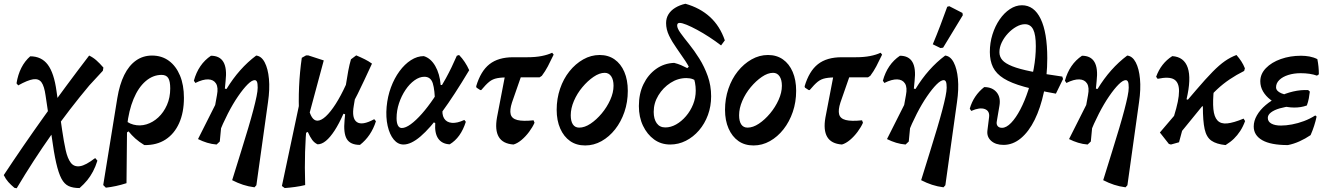

<svg xmlns="http://www.w3.org/2000/svg" viewBox="-60 -763 7081 1023"><path d="M447 79 459 93Q449 125 435.5 150.5Q422 176 405 197Q388 218 364 239Q329 239 306 228.5Q283 218 267.5 189Q252 160 239.5 105.5Q227 51 215 -38L183 -253Q176 -304 161 -324.5Q146 -345 116.5 -340.5Q87 -336 37 -308L28 -319Q43 -412 101 -463Q161 -463 194.5 -418.5Q228 -374 241 -278L271 -70Q280 -8 290 37Q300 82 317.5 104.5Q335 127 366 122.5Q397 118 447 79ZM29 240 17 238Q-2 222 -15.5 207Q-29 192 -40 170Q164 -139 415 -467Q436 -457 453.5 -441.5Q471 -426 491 -403L488 -386L416 -308Q311 -183 214 -45.5Q117 92 29 240Z M504 237 490 223 565 -240Q577 -313 602 -363.5Q627 -414 664.5 -440.5Q702 -467 750 -467Q802 -467 840 -439Q878 -411 899 -360.5Q920 -310 920 -242Q920 -164 894.5 -107Q869 -50 822 -19.5Q775 11 709 10Q681 -7 661 -25Q641 -43 625 -63L572 -28L588 -140Q616 -108 651 -99Q686 -90 720.5 -100.5Q755 -111 783.5 -137.5Q812 -164 829.5 -203.5Q847 -243 847 -292Q847 -330 836.5 -347Q826 -364 801 -364Q755 -364 716 -330.5Q677 -297 651.5 -235.5Q626 -174 617 -92L614 213Q586 222 558.5 228Q531 234 504 237Z M1296 235Q1264 231 1235 221.5Q1206 212 1177 197Q1203 113 1224.5 44Q1246 -25 1262.5 -80.5Q1279 -136 1290 -178Q1301 -220 1307 -249.5Q1313 -279 1313 -296Q1313 -319 1309 -327.5Q1305 -336 1297 -336Q1282 -336 1259 -313Q1236 -290 1208.5 -250Q1181 -210 1154 -157.5Q1127 -105 1104 -47L1094 7Q1068 5 1043.5 -2.5Q1019 -10 995 -22L1131 -292L1147 -289Q1214 -399 1305 -467Q1333 -464 1350.5 -430.5Q1368 -397 1373 -342.5Q1378 -288 1368 -219L1306 224ZM1094 7 1054 -24 1096 -256Q1104 -297 1091 -318Q1078 -339 1049.5 -340Q1021 -341 981 -321L973 -333Q997 -421 1064 -466Q1111 -466 1130.5 -432.5Q1150 -399 1142 -331L1111 -9Z M1632 6Q1615 -2 1603.5 -17.5Q1592 -33 1580 -60L1523 -33L1582 -196Q1597 -120 1631 -120Q1651 -120 1676 -143Q1701 -166 1728.5 -209Q1756 -252 1783 -311Q1789 -351 1795.5 -385.5Q1802 -420 1810 -447L1838 -468Q1864 -457 1884 -447Q1904 -437 1922 -424Q1877 -326 1845.5 -262Q1814 -198 1785 -152L1770 -157Q1746 -103 1722.5 -67Q1699 -31 1676.5 -12.5Q1654 6 1632 6ZM1457 239 1442 228 1548 -272 1534 -143Q1530 -223 1533.5 -301Q1537 -379 1548 -455L1571 -468H1582L1665 -441L1575 -107Q1568 -34 1565.5 46.5Q1563 127 1566 223Q1542 229 1513 233Q1484 237 1457 239ZM1858 9Q1807 9 1788 -22Q1769 -53 1776 -124L1788 -249L1838 -278L1825 -200Q1813 -132 1841.5 -112.5Q1870 -93 1934 -128L1943 -117Q1918 -38 1858 9Z M2090 7Q2060 7 2038 -19.5Q2016 -46 2005.5 -92Q1995 -138 2000 -194Q2005 -249 2023 -297.5Q2041 -346 2068.5 -383.5Q2096 -421 2129.5 -442.5Q2163 -464 2198 -464Q2235 -453 2259 -411.5Q2283 -370 2288 -310L2342 -311L2258 -208Q2257 -284 2246 -319Q2235 -354 2201 -354Q2175 -354 2148.5 -335Q2122 -316 2100.5 -284Q2079 -252 2066 -213Q2053 -174 2053 -133Q2053 -109 2060 -95Q2067 -81 2081 -81Q2101 -81 2128.5 -101Q2156 -121 2187.5 -156.5Q2219 -192 2251.5 -240Q2284 -288 2315.5 -345.5Q2347 -403 2374 -466L2386 -470Q2419 -436 2440 -389Q2360 -255 2295.5 -167Q2231 -79 2180.5 -36Q2130 7 2090 7ZM2336 6Q2295 4 2275 -24.5Q2255 -53 2259 -107L2240 -118L2304 -218L2299 -192Q2293 -154 2306 -132.5Q2319 -111 2347.5 -108.5Q2376 -106 2414 -124L2422 -114Q2395 -29 2336 6Z M2676 7Q2619 3 2597.5 -33.5Q2576 -70 2588 -137L2642 -418H2738L2668 -217Q2655 -177 2661 -154Q2667 -131 2696.5 -123.5Q2726 -116 2783 -122L2788 -109Q2778 -86 2759.5 -61Q2741 -36 2719 -17.5Q2697 1 2676 7ZM2499 -283 2479 -296 2477 -303Q2501 -384 2548 -421Q2595 -458 2674 -458H2749Q2793 -458 2826 -464.5Q2859 -471 2882 -482L2890 -472Q2873 -436 2859 -409.5Q2845 -383 2827 -359L2815 -351H2655Q2614 -351 2589.5 -346.5Q2565 -342 2547 -327.5Q2529 -313 2504 -283Z M3058 12Q3011 12 2977.5 -11.5Q2944 -35 2925 -78Q2906 -121 2906 -178Q2906 -237 2924 -290Q2942 -343 2974 -383Q3006 -423 3047.5 -446.5Q3089 -470 3135 -470Q3181 -470 3214.5 -446.5Q3248 -423 3266.5 -380Q3285 -337 3285 -279Q3285 -219 3267 -166.5Q3249 -114 3217.5 -74Q3186 -34 3145 -11Q3104 12 3058 12ZM3026 -83Q3055 -83 3086.5 -104Q3118 -125 3146 -158.5Q3174 -192 3191.5 -231Q3209 -270 3209 -306Q3209 -338 3196.5 -356.5Q3184 -375 3162 -375Q3134 -375 3102.5 -353.5Q3071 -332 3043 -298.5Q3015 -265 2998 -225.5Q2981 -186 2981 -149Q2981 -117 2992.5 -100Q3004 -83 3026 -83Z M3511 7Q3462 7 3425 -20Q3388 -47 3366 -93Q3344 -139 3344 -198Q3344 -264 3368.5 -314.5Q3393 -365 3435.5 -395.5Q3478 -426 3532 -428Q3552 -423 3568.5 -416Q3585 -409 3602 -400L3624 -421L3663 -323Q3647 -335 3632 -341Q3617 -347 3597 -347Q3552 -347 3512.5 -321.5Q3473 -296 3448 -255Q3423 -214 3423 -167Q3423 -129 3439 -106.5Q3455 -84 3485 -84Q3514 -84 3542.5 -100Q3571 -116 3595 -144Q3619 -172 3633 -207Q3647 -242 3647 -280Q3647 -324 3631 -363.5Q3615 -403 3591.5 -438.5Q3568 -474 3544.5 -507Q3521 -540 3505 -573Q3489 -606 3489 -640Q3489 -666 3501.5 -686.5Q3514 -707 3537.5 -721.5Q3561 -736 3592 -743Q3670 -721 3723 -672.5Q3776 -624 3802 -548L3782 -521Q3752 -544 3719 -565.5Q3686 -587 3654.5 -604Q3623 -621 3598.5 -631Q3574 -641 3561 -641Q3548 -641 3548 -627Q3548 -612 3566 -587Q3584 -562 3611.5 -528Q3639 -494 3666 -451Q3693 -408 3711 -357.5Q3729 -307 3729 -250Q3729 -197 3712 -150.5Q3695 -104 3664.5 -68.5Q3634 -33 3594.5 -13Q3555 7 3511 7Z M3955 12Q3908 12 3874.5 -11.5Q3841 -35 3822 -78Q3803 -121 3803 -178Q3803 -237 3821 -290Q3839 -343 3871 -383Q3903 -423 3944.5 -446.5Q3986 -470 4032 -470Q4078 -470 4111.5 -446.5Q4145 -423 4163.5 -380Q4182 -337 4182 -279Q4182 -219 4164 -166.5Q4146 -114 4114.5 -74Q4083 -34 4042 -11Q4001 12 3955 12ZM3923 -83Q3952 -83 3983.5 -104Q4015 -125 4043 -158.5Q4071 -192 4088.5 -231Q4106 -270 4106 -306Q4106 -338 4093.5 -356.5Q4081 -375 4059 -375Q4031 -375 3999.5 -353.5Q3968 -332 3940 -298.5Q3912 -265 3895 -225.5Q3878 -186 3878 -149Q3878 -117 3889.5 -100Q3901 -83 3923 -83Z M4426 7Q4369 3 4347.5 -33.5Q4326 -70 4338 -137L4392 -418H4488L4418 -217Q4405 -177 4411 -154Q4417 -131 4446.5 -123.5Q4476 -116 4533 -122L4538 -109Q4528 -86 4509.5 -61Q4491 -36 4469 -17.5Q4447 1 4426 7ZM4249 -283 4229 -296 4227 -303Q4251 -384 4298 -421Q4345 -458 4424 -458H4499Q4543 -458 4576 -464.5Q4609 -471 4632 -482L4640 -472Q4623 -436 4609 -409.5Q4595 -383 4577 -359L4565 -351H4405Q4364 -351 4339.5 -346.5Q4315 -342 4297 -327.5Q4279 -313 4254 -283Z M4967 235Q4935 231 4906 221.5Q4877 212 4848 197Q4874 113 4895.5 44Q4917 -25 4933.5 -80.5Q4950 -136 4961 -178Q4972 -220 4978 -249.5Q4984 -279 4984 -296Q4984 -319 4980 -327.5Q4976 -336 4968 -336Q4953 -336 4930 -313Q4907 -290 4879.5 -250Q4852 -210 4825 -157.5Q4798 -105 4775 -47L4765 7Q4739 5 4714.5 -2.5Q4690 -10 4666 -22L4802 -292L4818 -289Q4885 -399 4976 -467Q5004 -464 5021.5 -430.5Q5039 -397 5044 -342.5Q5049 -288 5039 -219L4977 224ZM4765 7 4725 -24 4767 -256Q4775 -297 4762 -318Q4749 -339 4720.5 -340Q4692 -341 4652 -321L4644 -333Q4668 -421 4735 -466Q4782 -466 4801.5 -432.5Q4821 -399 4813 -331L4782 -9ZM5070 -682 4965 -509 4951 -507 4910 -527Q4931 -577 4950 -627Q4969 -677 4987 -727L4998 -730L5068 -694Z M5287 9Q5245 9 5221 -12.5Q5197 -34 5201 -67L5210 -139Q5214 -172 5187 -182Q5160 -192 5115 -172L5107 -184Q5127 -254 5184 -299Q5227 -299 5250 -271.5Q5273 -244 5265 -199L5251 -116Q5248 -101 5255.5 -91.5Q5263 -82 5279 -82Q5302 -82 5327.5 -108.5Q5353 -135 5376.5 -180Q5400 -225 5418.5 -281.5Q5437 -338 5448 -398.5Q5459 -459 5459 -517Q5459 -578 5445 -606Q5431 -634 5401 -634Q5379 -634 5355 -620.5Q5331 -607 5310.5 -585Q5290 -563 5277.5 -537Q5265 -511 5265 -485Q5265 -461 5280.5 -443Q5296 -425 5333.5 -410Q5371 -395 5436 -382Q5501 -369 5600 -355L5604 -342L5566 -264Q5465 -282 5396.5 -301Q5328 -320 5288 -345Q5248 -370 5231 -404.5Q5214 -439 5214 -486Q5214 -535 5228 -579.5Q5242 -624 5266 -659Q5290 -694 5321 -714.5Q5352 -735 5385 -735Q5450 -735 5485 -662Q5520 -589 5520 -453Q5520 -356 5502 -272Q5484 -188 5453 -125Q5422 -62 5379.5 -26.5Q5337 9 5287 9Z M5937 235Q5905 231 5876 221.5Q5847 212 5818 197Q5844 113 5865.5 44Q5887 -25 5903.5 -80.5Q5920 -136 5931 -178Q5942 -220 5948 -249.5Q5954 -279 5954 -296Q5954 -319 5950 -327.5Q5946 -336 5938 -336Q5923 -336 5900 -313Q5877 -290 5849.5 -250Q5822 -210 5795 -157.5Q5768 -105 5745 -47L5735 7Q5709 5 5684.5 -2.5Q5660 -10 5636 -22L5772 -292L5788 -289Q5855 -399 5946 -467Q5974 -464 5991.5 -430.5Q6009 -397 6014 -342.5Q6019 -288 6009 -219L5947 224ZM5735 7 5695 -24 5737 -256Q5745 -297 5732 -318Q5719 -339 5690.5 -340Q5662 -341 5622 -321L5614 -333Q5638 -421 5705 -466Q5752 -466 5771.5 -432.5Q5791 -399 5783 -331L5752 -9Z M6179 7 6168 4 6120 -57 6312 -282Q6365 -344 6401 -380.5Q6437 -417 6466.5 -437.5Q6496 -458 6528 -470Q6543 -453 6554 -436Q6565 -419 6573 -399L6569 -385Q6527 -364 6491.5 -340Q6456 -316 6425 -287Q6394 -258 6365 -221ZM6179 7 6157 -32Q6181 -98 6195 -143.5Q6209 -189 6215.5 -221Q6222 -253 6222 -278Q6222 -324 6195.5 -340Q6169 -356 6108 -343L6100 -354Q6113 -390 6134.5 -417.5Q6156 -445 6186 -464Q6249 -460 6268.5 -402Q6288 -344 6262 -234L6282 -228L6222 -5ZM6470 10Q6421 5 6394.5 -13.5Q6368 -32 6358.5 -75Q6349 -118 6349 -196L6340 -199L6408 -291Q6401 -224 6405 -182Q6409 -140 6427 -121Q6445 -102 6479 -105.5Q6513 -109 6566 -131L6574 -118Q6563 -88 6548 -65Q6533 -42 6514.5 -24Q6496 -6 6470 10Z M6802 10Q6711 10 6665.5 -16Q6620 -42 6620 -89Q6620 -119 6637 -148.5Q6654 -178 6683.5 -203Q6713 -228 6751 -247Q6789 -266 6830 -275.5Q6871 -285 6910 -283L6919 -275Q6917 -257 6913.5 -238.5Q6910 -220 6903 -201Q6862 -202 6824.5 -198Q6787 -194 6758 -185.5Q6729 -177 6712 -164Q6695 -151 6695 -135Q6695 -115 6714 -104.5Q6733 -94 6765 -94Q6792 -94 6824 -100Q6856 -106 6888 -118Q6920 -130 6948 -148L6955 -142Q6950 -118 6942 -93Q6934 -68 6923 -43Q6895 -24 6864 -10Q6833 4 6802 10ZM6836 -190Q6800 -190 6767.5 -201Q6735 -212 6709.5 -231.5Q6684 -251 6669.5 -276Q6655 -301 6655 -330Q6655 -369 6685 -400Q6715 -431 6764.5 -448.5Q6814 -466 6872 -466Q6895 -466 6917 -462Q6939 -458 6959 -448Q6963 -428 6965 -408Q6967 -388 6967 -367L6957 -360Q6921 -373 6870 -373Q6834 -373 6804 -363.5Q6774 -354 6756.5 -337Q6739 -320 6739 -298Q6739 -278 6767 -266Q6795 -254 6845 -252L6903 -201Q6886 -195 6870 -192.5Q6854 -190 6836 -190Z"/></svg>

Font: Alegreya SemiBold
Style: Italic
Weight: 600
Italic angle: -7°
Designer: Juan Pablo del Peral
Foundry: Huerta Tipografica
Version: Version 2.009